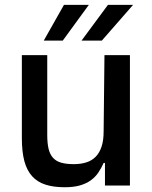

<svg xmlns="http://www.w3.org/2000/svg" viewBox="-20 -776 634 803"><path d="M71.4 -198.5V-545.5H177.6V-211.3Q177.6 -176.8 183.2 -153.4Q188.9 -130 201.9 -115.8Q214.8 -101.6 236.2 -95.5Q257.5 -89.5 288.7 -89.5Q317.8 -89.5 340.9 -96.8Q364 -104 380.1 -120.4Q396.3 -136.7 404.8 -162.8Q413.4 -188.9 413.4 -226.2L416.9 -545.5H523.4V0H419V-94.5H413.4Q403.8 -72.8 391.2 -54.2Q378.6 -35.5 359.7 -21.8Q340.9 -8.2 314.3 -0.5Q287.6 7.1 250.4 7.1Q204.5 7.1 170.8 -3.6Q137.1 -14.2 114.9 -38.4Q92.7 -62.5 82 -101.7Q71.4 -141 71.4 -198.5ZM321 -606.2 431.5 -755.7H536.6L405.9 -606.2ZM247.5 -755.7H351.6L242.5 -606.2H163Z"/></svg>

Font: Cannonade Med
Style: Regular
Weight: 500
Designer: Rasmus Andersson
Foundry: rsms
Version: Version 3.012;git-f93a4a705